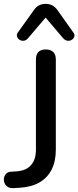

<svg xmlns="http://www.w3.org/2000/svg" viewBox="-33 -968 406 994"><path d="M36 6Q13 7 0 -6Q-13 -19 -13 -39Q-13 -54 -3.5 -66Q6 -78 24 -79L55 -81Q103 -85 128 -113.5Q153 -142 153 -193V-660Q153 -686 166 -699Q179 -712 204 -712Q229 -712 242.5 -699Q256 -686 256 -660V-193Q256 -133 234.5 -90.5Q213 -48 172 -24Q131 0 70 4ZM112 -770Q102 -758 89.5 -757Q77 -756 67.5 -762.5Q58 -769 55 -779.5Q52 -790 61 -802L142 -915Q154 -933 169.5 -940.5Q185 -948 203 -948Q222 -948 237 -940.5Q252 -933 265 -915L345 -802Q355 -790 352 -779.5Q349 -769 339.5 -762.5Q330 -756 317.5 -757Q305 -758 294 -770L203 -877Z"/></svg>

Font: Nunito SemiBold
Style: Regular
Weight: 600
Designer: Vernon Adams
Foundry: Vernon Adams
Version: Version 3.602